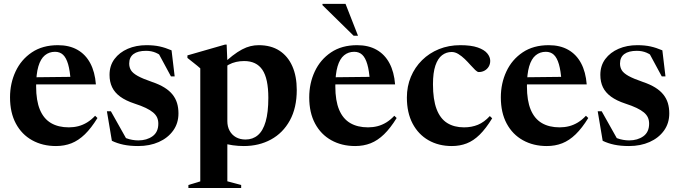

<svg xmlns="http://www.w3.org/2000/svg" viewBox="-20 -738 3490 986"><path d="M277.5 -506Q336 -506 377.8 -482.2Q419.5 -458.5 443.5 -413.5Q467.5 -368.5 472.5 -304.5H141.5V-341L406 -344L343 -320.5Q339.5 -375 329.8 -408.2Q320 -441.5 303.8 -456.8Q287.5 -472 262.5 -472Q232.5 -472 210.5 -454Q188.5 -436 177 -397Q165.5 -358 165.5 -294.5Q165.5 -221 185 -174.5Q204.5 -128 242 -106Q279.5 -84 333.5 -84Q359 -84 382.2 -90Q405.5 -96 427.2 -109.2Q449 -122.5 468.5 -143.5L480.5 -132Q448.5 -80 415.8 -48.2Q383 -16.5 346.8 -2.2Q310.5 12 267.5 12Q198.5 12 145 -17.8Q91.5 -47.5 61.5 -103.5Q31.5 -159.5 31.5 -238Q31.5 -310 60 -371Q88.5 -432 143.5 -469Q198.5 -506 277.5 -506Z M732 -506Q770.5 -506 800 -499.5Q829.5 -493 861 -479.5L877 -345.5H858L786.5 -478L828.5 -434.5Q803 -457.5 780.2 -467.2Q757.5 -477 730 -477Q688 -477 665.8 -460.5Q643.5 -444 643.5 -411.5Q643.5 -392.5 652.5 -377.5Q661.5 -362.5 686.8 -348.2Q712 -334 761.5 -317Q798.5 -304.5 824.2 -288.5Q850 -272.5 866 -252.5Q882 -232.5 889.2 -208.5Q896.5 -184.5 896.5 -155.5Q896.5 -105 869.2 -67.2Q842 -29.5 795.5 -8.8Q749 12 689.5 12Q646.5 12 613.8 5Q581 -2 554.5 -15L529 -166.5H549.5L636 -12.5L599 -43Q613.5 -34 628.5 -28.2Q643.5 -22.5 659.2 -19.8Q675 -17 690.5 -17Q733.5 -17 763.2 -38.2Q793 -59.5 793 -103Q793 -120.5 786.8 -134.5Q780.5 -148.5 766.2 -160.5Q752 -172.5 728.5 -183.8Q705 -195 671 -206Q625.5 -221 597.2 -241.8Q569 -262.5 555.8 -290Q542.5 -317.5 542.5 -353.5Q542.5 -401 568 -435Q593.5 -469 636.2 -487.5Q679 -506 732 -506Z M1358 -235.5Q1358 -334.5 1327.5 -379.5Q1297 -424.5 1234 -424.5Q1212.5 -424.5 1192.5 -420Q1172.5 -415.5 1154.5 -405.8Q1136.5 -396 1120 -381L1115 -400Q1147 -431 1173.5 -451.5Q1200 -472 1222.8 -484Q1245.5 -496 1266.5 -501Q1287.5 -506 1308.5 -506Q1371.5 -506 1415 -477.8Q1458.5 -449.5 1481.2 -398Q1504 -346.5 1504 -276Q1504 -184 1468.5 -119.5Q1433 -55 1371.5 -21.5Q1310 12 1232 12Q1203.5 12 1175 8Q1146.5 4 1118.5 -4.8Q1090.5 -13.5 1064 -27.5H1147.5V193L1218.5 212V227.5H947.5V212L1008.5 193.5V-387Q1001.5 -393.5 993.2 -400.2Q985 -407 972.8 -416.5Q960.5 -426 942.5 -440.5V-453.5L1135.5 -509H1144L1147.5 -422.5V-116Q1147.5 -88 1159.2 -66.5Q1171 -45 1192 -33.2Q1213 -21.5 1241 -21.5Q1278 -21.5 1304.2 -43.8Q1330.5 -66 1344.2 -113.5Q1358 -161 1358 -235.5Z M1814 -506Q1872.5 -506 1914.2 -482.2Q1956 -458.5 1980 -413.5Q2004 -368.5 2009 -304.5H1678V-341L1942.5 -344L1879.5 -320.5Q1876 -375 1866.2 -408.2Q1856.5 -441.5 1840.2 -456.8Q1824 -472 1799 -472Q1769 -472 1747 -454Q1725 -436 1713.5 -397Q1702 -358 1702 -294.5Q1702 -221 1721.5 -174.5Q1741 -128 1778.5 -106Q1816 -84 1870 -84Q1895.5 -84 1918.8 -90Q1942 -96 1963.8 -109.2Q1985.5 -122.5 2005 -143.5L2017 -132Q1985 -80 1952.2 -48.2Q1919.5 -16.5 1883.2 -2.2Q1847 12 1804 12Q1735 12 1681.5 -17.8Q1628 -47.5 1598 -103.5Q1568 -159.5 1568 -238Q1568 -310 1596.5 -371Q1625 -432 1680 -469Q1735 -506 1814 -506ZM1818.5 -554.5H1796L1636 -711.5V-718H1754.5Z M2344 -506Q2399.5 -506 2433.2 -494.2Q2467 -482.5 2482.2 -464Q2497.5 -445.5 2497.5 -425.5Q2497.5 -408.5 2489.5 -395.5Q2481.5 -382.5 2468.2 -375.2Q2455 -368 2438.5 -368Q2431.5 -368 2420.5 -378.5Q2409.5 -389 2396 -404.2Q2382.5 -419.5 2366.8 -434.8Q2351 -450 2334 -460.5Q2317 -471 2299.5 -471Q2272 -471 2250.2 -454.5Q2228.5 -438 2216 -401.5Q2203.5 -365 2203.5 -305Q2203.5 -227 2222 -178Q2240.5 -129 2276.2 -106.5Q2312 -84 2363 -84Q2402 -84 2434.2 -97.2Q2466.5 -110.5 2495.5 -142L2507.5 -130.5Q2475.5 -78 2443.5 -46.5Q2411.5 -15 2376.5 -1.5Q2341.5 12 2300.5 12Q2232.5 12 2180.5 -17.8Q2128.5 -47.5 2099 -103.2Q2069.5 -159 2069.5 -237Q2069.5 -294.5 2090 -343.5Q2110.5 -392.5 2147.5 -429Q2184.5 -465.5 2234.5 -485.8Q2284.5 -506 2344 -506Z M2798 -506Q2856.5 -506 2898.2 -482.2Q2940 -458.5 2964 -413.5Q2988 -368.5 2993 -304.5H2662V-341L2926.5 -344L2863.5 -320.5Q2860 -375 2850.2 -408.2Q2840.5 -441.5 2824.2 -456.8Q2808 -472 2783 -472Q2753 -472 2731 -454Q2709 -436 2697.5 -397Q2686 -358 2686 -294.5Q2686 -221 2705.5 -174.5Q2725 -128 2762.5 -106Q2800 -84 2854 -84Q2879.5 -84 2902.8 -90Q2926 -96 2947.8 -109.2Q2969.5 -122.5 2989 -143.5L3001 -132Q2969 -80 2936.2 -48.2Q2903.5 -16.5 2867.2 -2.2Q2831 12 2788 12Q2719 12 2665.5 -17.8Q2612 -47.5 2582 -103.5Q2552 -159.5 2552 -238Q2552 -310 2580.5 -371Q2609 -432 2664 -469Q2719 -506 2798 -506Z M3252.5 -506Q3291 -506 3320.5 -499.5Q3350 -493 3381.5 -479.5L3397.5 -345.5H3378.5L3307 -478L3349 -434.5Q3323.5 -457.5 3300.8 -467.2Q3278 -477 3250.5 -477Q3208.5 -477 3186.2 -460.5Q3164 -444 3164 -411.5Q3164 -392.5 3173 -377.5Q3182 -362.5 3207.2 -348.2Q3232.5 -334 3282 -317Q3319 -304.5 3344.8 -288.5Q3370.5 -272.5 3386.5 -252.5Q3402.5 -232.5 3409.8 -208.5Q3417 -184.5 3417 -155.5Q3417 -105 3389.8 -67.2Q3362.5 -29.5 3316 -8.8Q3269.5 12 3210 12Q3167 12 3134.2 5Q3101.5 -2 3075 -15L3049.5 -166.5H3070L3156.5 -12.5L3119.5 -43Q3134 -34 3149 -28.2Q3164 -22.5 3179.8 -19.8Q3195.5 -17 3211 -17Q3254 -17 3283.8 -38.2Q3313.5 -59.5 3313.5 -103Q3313.5 -120.5 3307.2 -134.5Q3301 -148.5 3286.8 -160.5Q3272.5 -172.5 3249 -183.8Q3225.5 -195 3191.5 -206Q3146 -221 3117.8 -241.8Q3089.5 -262.5 3076.2 -290Q3063 -317.5 3063 -353.5Q3063 -401 3088.5 -435Q3114 -469 3156.8 -487.5Q3199.5 -506 3252.5 -506Z"/></svg>

Font: Newsreader 60pt SemiBold
Style: Regular
Weight: 600
Designer: Hugues Gentile
Foundry: Production Type
Version: Version 1.003